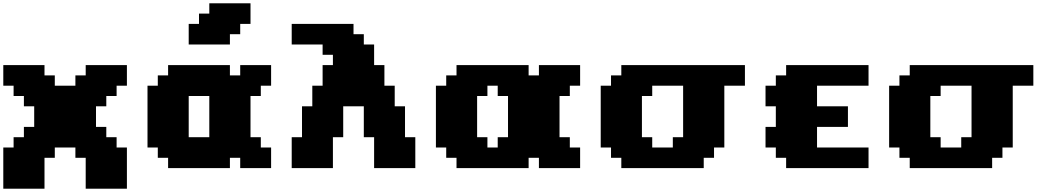

<svg xmlns="http://www.w3.org/2000/svg" viewBox="-20 -1020 6415 1165"><path d="M500 125H750V-125H687.5V-187.5H625V-250H562.5V-375H625V-437.5H687.5V-500H750V-625H500V-562.5H437.5V-500H312.5V-562.5H250V-625H0V-500H62.5V-437.5H125V-375H187.5V-250H125V-187.5H62.5V-125H0V125H250V-62.5H312.5V-125H437.5V-62.5H500Z M1437.5 0H1625V-125H1562.5V-187.5H1500V-437.5H1562.5V-500H1625V-625H1437.5V-562.5H1375V-625H1000V-562.5H937.5V-500H875V-125H937.5V-62.5H1000V0H1375V-62.5H1437.5ZM1250 -187.5H1125V-437.5H1250ZM1125 -750H1375V-812.5H1437.5V-875H1500V-1000H1250V-937.5H1187.5V-875H1125Z M2250 0H2500V-187.5H2437.5V-375H2375V-500H2312.5V-625H2250V-750H2187.5V-812.5H2125V-875H1750V-750H1937.5V-687.5H2000V-625H1937.5V-500H1875V-375H1812.5V-187.5H1750V0H2000V-187.5H2062.5V-375H2187.5V-187.5H2250Z M3250 0H3500V-125H3437.5V-187.5H3375V-437.5H3437.5V-500H3500V-625H3250V-562.5H3187.5V-625H2750V-562.5H2687.5V-500H2625V-125H2687.5V-62.5H2750V0H3187.5V-62.5H3250ZM3000 -125H2937.5V-187.5H2875V-437.5H2937.5V-500H3000V-437.5H3062.5V-187.5H3000Z M3750 0H4250V-62.5H4312.5V-125H4375V-500H4500V-625H3750V-562.5H3687.5V-500H3625V-125H3687.5V-62.5H3750ZM4062.5 -125H3937.5V-187.5H3875V-437.5H3937.5V-500H4125V-187.5H4062.5Z M4750 0H5250V-125H4937.5V-250H5125V-375H4937.5V-500H5250V-625H4750V-562.5H4687.5V-500H4625V-375H4687.5V-250H4625V-125H4687.5V-62.5H4750Z M5500 0H6000V-62.5H6062.5V-125H6125V-500H6250V-625H5500V-562.5H5437.5V-500H5375V-125H5437.5V-62.5H5500ZM5812.5 -125H5687.5V-187.5H5625V-437.5H5687.5V-500H5875V-187.5H5812.5Z"/></svg>

Font: Faithful 32x
Style: Bold
Weight: 400
Foundry: Faithful Resource Pack
Version: Version 1.0; January 27, 2023